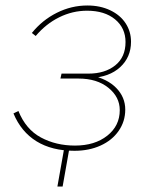

<svg xmlns="http://www.w3.org/2000/svg" viewBox="-20 -543 549 699"><path d="M29 -130 47 -139Q74 -72 129 -42.5Q184 -13 253 -13Q325 -13 370.5 -49Q416 -85 416 -142Q416 -190 374.5 -223.5Q333 -257 266 -257H200L204 -275H302Q362 -275 399.5 -305Q437 -335 437 -390Q437 -441 399 -472.5Q361 -504 297 -504Q244 -504 195.5 -480Q147 -456 110 -412L96 -423Q134 -470 187 -496.5Q240 -523 298 -523Q345 -523 381.5 -505.5Q418 -488 437.5 -458Q457 -428 457 -391Q457 -335 417.5 -298.5Q378 -262 309 -259L311 -269Q371 -256 403.5 -222.5Q436 -189 436 -144Q436 -101 412 -66.5Q388 -32 346 -13Q304 6 251 6Q169 6 113 -28.5Q57 -63 29 -130ZM214 -5H233L208 136H189Z"/></svg>

Font: Fixel Italic Variable 20240409 Display Thin
Style: Italic
Weight: 100
Italic angle: -10°
Designer: AlfaBravo + MacPaw
Foundry: Kyrylo Tkachov, Marchela Mozhyna, Serhii Makarenko, Maria Weinstein, Zakhar Kryvoshyya
Version: Version 1.211;Glyphs 3.2 (3225)